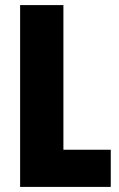

<svg xmlns="http://www.w3.org/2000/svg" viewBox="-20 -827 468 754"><path d="M59 -93V-807H229V-239H415V-93Z"/></svg>

Font: Noto Sans Kannada UI ExtraCondensed Black
Style: Regular
Weight: 900
Width: 2
Designer: Jelle Bosma - Monotype Design Team
Foundry: Monotype Imaging Inc.
Version: Version 2.005; ttfautohint (v1.8.4.7-5d5b)